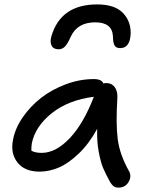

<svg xmlns="http://www.w3.org/2000/svg" viewBox="-20 -812 670 869"><path d="M419.9 -792Q501 -792 538.3 -751.5Q575.7 -710.9 570.8 -650.9Q565.4 -594.2 523.9 -594.2Q506.3 -594.2 499 -605.5Q491.7 -616.7 491.2 -647Q488.3 -710.9 411.1 -710.9Q330.6 -710.9 300.8 -647Q286.1 -613.8 273.9 -601.3Q261.7 -588.9 245.1 -588.9Q221.7 -588.9 213.4 -606Q205.1 -623 212.9 -648.9Q255.4 -792 419.9 -792ZM159.2 -35.2Q91.3 -35.2 58.8 -76.9Q26.4 -118.7 39.1 -180.2Q48.8 -231.9 83.3 -281.7Q117.7 -331.5 166.5 -369.4Q215.3 -407.2 278.3 -430.7Q341.3 -454.1 404.8 -454.1Q439.9 -454.1 448.2 -434.1Q453.1 -436 461.9 -436Q485.8 -436 499.3 -417.7Q512.7 -399.4 511.2 -369.1Q503.9 -252.4 512.7 -183.1Q521.5 -113.8 562 -41Q577.6 -16.6 562.7 10.3Q547.9 37.1 516.1 37.1Q502.4 37.1 494.6 31.2Q486.8 25.4 479 13.2Q458 -24.9 446.8 -51.5Q435.5 -78.1 426.8 -125Q418 -171.9 419.9 -229Q383.3 -161.6 336.2 -116.7Q289.1 -71.8 245.6 -53.5Q202.1 -35.2 159.2 -35.2ZM124 -163.1Q121.1 -141.6 122.1 -129.9Q138.7 -120.1 168.9 -120.1Q232.4 -120.1 295.2 -186Q357.9 -252 404.8 -374Q289.6 -359.4 214.6 -299.8Q139.6 -240.2 124 -163.1Z"/></svg>

Font: Shantell Sans Irregular
Style: Italic
Weight: 400
Italic angle: -11.31°
Designer: Stephen Nixon, Anya Danilova, Shantell Martin
Foundry: Arrow Type
Version: Version 1.006;[9816181b4]